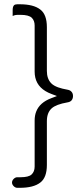

<svg xmlns="http://www.w3.org/2000/svg" viewBox="-20 -752 376 904"><path d="M61.5 132.3H73.2Q138.2 132.3 169.9 107.4Q200.7 84 200.7 24.4V-181.6Q200.7 -221.2 223.1 -241.7Q244.1 -260.7 297.9 -270Q311 -272 317.4 -280Q323.7 -288.1 323.7 -299.8Q323.7 -313.5 315.4 -321.3Q309.6 -327.6 297.1 -329.8Q284.7 -332 273.7 -334.7Q262.7 -337.4 253.4 -340.8Q232.4 -348.6 221.7 -359.4Q200.7 -380.4 200.7 -418V-624Q200.7 -683.6 169.9 -707Q138.2 -731.9 73.2 -731.9H61.5Q50.8 -731.9 45.9 -727.1Q39.6 -720.7 39.6 -704.1V-676.8Q50.3 -682.1 61.5 -682.1H76.2Q115.7 -682.1 129.9 -668Q143.1 -654.8 143.1 -631.8V-415Q143.1 -354 193.8 -323.2Q206.5 -315.4 222.2 -309.6L248 -299.8L222.2 -290Q167 -269.5 150.4 -226.6Q143.1 -208 143.1 -184.6V32.2Q143.1 56.2 128.4 69.8Q114.3 82.5 76.2 82.5H61.5Q52.2 82.5 44.4 90.3Q36.6 98.1 36.6 107.4Q36.6 116.7 44.4 124.5Q52.2 132.3 61.5 132.3Z"/></svg>

Font: YuPearl-ExtraLight
Style: ExtraLight
Weight: 200
Designer: Max Yao
Foundry: Max-Everyday
Version: Version 1.011; ttfautohint (v1.8.3)